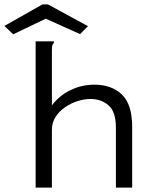

<svg xmlns="http://www.w3.org/2000/svg" viewBox="-78 -853 698 873"><path d="M84 -665H167V-658Q161 -652 159.5 -645Q158 -638 158 -621V-374Q191 -418 242 -443Q293 -468 351 -468Q429 -468 476 -423.5Q523 -379 523 -275V0H449V-273Q449 -345 415.5 -374Q382 -403 333 -403Q306 -403 275.5 -393.5Q245 -384 218.5 -366Q192 -348 175 -322Q158 -296 158 -263V0H84ZM-18 -697 -58 -735 115 -833H140L322 -734L286 -698L130 -768Z"/></svg>

Font: Inconsolata Expanded
Style: Regular
Weight: 400
Width: 7
Monospace: yes
Designer: Raph Levien, Cyreal, Brenton Simpson
Foundry: Raph Levien, Cyreal, Google
Version: Version 3.000; ttfautohint (v1.8.2.53-6de2)